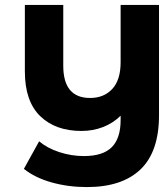

<svg xmlns="http://www.w3.org/2000/svg" viewBox="-20 -558 666 780"><path d="M626 -538V-90Q626 58 551 130Q476 202 333 202Q257 202 189.5 183Q122 164 77 128L139 16Q172 44 221 60Q270 76 321 76Q398 76 434 40Q470 4 470 -70V-88Q440 -58 399 -42Q358 -26 311 -26Q205 -26 143 -86.5Q81 -147 81 -268V-538H237V-291Q237 -160 346 -160Q402 -160 436 -196.5Q470 -233 470 -305V-538Z"/></svg>

Font: mBank
Style: Bold
Weight: 700
Designer: Julieta Ulanovsky
Foundry: Julieta Ulanovsky
Version: Version 7.200